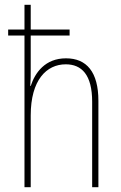

<svg xmlns="http://www.w3.org/2000/svg" viewBox="-20 -780 503 800"><path d="M108 -760H82V-657H14V-632H82V0H108V-299C108 -447 174 -512 254 -512C320 -512 364 -469 364 -356V0H390V-360C390 -480 341 -537 255 -537C168 -537 126 -477 108 -422H106C108 -446 108 -463 108 -493V-632H270V-657H108Z"/></svg>

Font: Noto Sans Gujarati Condensed Thin
Style: Regular
Weight: 100
Width: 3
Designer: Jelle Bosma - Monotype Design Team, Universal Thirst
Foundry: Monotype Imaging Inc.
Version: Version 2.106